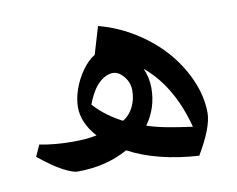

<svg xmlns="http://www.w3.org/2000/svg" viewBox="-60 -541 776 629"><g transform="rotate(-10 328.5 -226.0)"><path d="M555 12Q487 8 427.5 -7Q368 -22 322 -47Q249 -6 153 -6Q142 -6 120 -16Q98 -26 74 -42.5Q50 -59 28 -77L45 -115Q70 -110 97.5 -107.5Q125 -105 155 -105Q176 -105 196 -106.5Q216 -108 235 -112Q191 -161 191 -213Q191 -241 202 -272.5Q213 -304 232.5 -331.5Q252 -359 275 -373L302 -464Q383 -443 453.5 -390.5Q524 -338 565 -265Q606 -192 606 -122Q606 -74 555 12ZM329 -144Q351 -157 363.5 -182Q376 -207 376 -237Q376 -263 359 -283.5Q342 -304 323 -304Q307 -304 290.5 -293.5Q274 -283 260 -263Q253 -252 247 -240Q241 -228 236 -214Q256 -192 279.5 -174.5Q303 -157 329 -144ZM551 -85Q539 -131 521 -170.5Q503 -210 479 -242.5Q455 -275 425 -300Q439 -268 439 -234Q439 -168 401 -115Q431 -105 468.5 -98Q506 -91 551 -85Z"/></g></svg>

Font: Noto Naskh Arabic SemiBold
Style: Regular
Weight: 600
Designer: Monotype Design Team, David Williams, Mohamad Dakak and Nizar Qandah
Foundry: Monotype Imaging Inc.
Version: Version 2.016